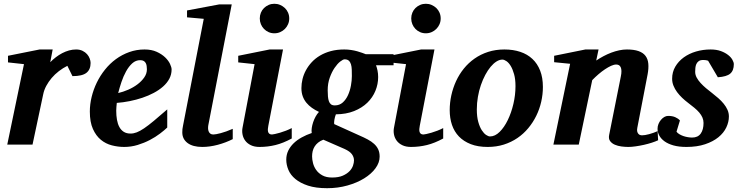

<svg xmlns="http://www.w3.org/2000/svg" viewBox="-20 -760 3897 1009"><path d="M456.1 -429.2Q456.1 -394.5 434.1 -377.2Q412.1 -359.9 360.8 -359.9L334 -414.1Q310.5 -402.3 289.3 -386Q268.1 -369.6 251.5 -350.1Q234.9 -330.6 223.1 -308.6Q211.4 -286.6 207 -264.2L150.9 0H18.1L106 -422.9L22 -432.1V-466.8L188 -500H256.8L244.1 -433.1Q257.3 -446.8 273.2 -459Q289.1 -471.2 306.6 -480.5Q324.2 -489.7 342.8 -494.9Q361.3 -500 379.9 -500Q399.4 -500 413.8 -492.9Q428.2 -485.8 437.5 -475.3Q446.8 -464.8 451.4 -452.4Q456.1 -439.9 456.1 -429.2Z M752 -396Q752 -404.8 750.7 -413.3Q749.5 -421.9 745.8 -428.7Q742.2 -435.5 735.1 -439.7Q728 -443.8 716.8 -443.8Q693.4 -443.8 675 -427.2Q656.7 -410.6 642.6 -385Q628.4 -359.4 618.2 -328.9Q607.9 -298.3 601.1 -271Q627 -276.9 653.8 -288.6Q680.7 -300.3 702.4 -316.7Q724.1 -333 738 -353Q752 -373 752 -396ZM881.8 -395Q881.8 -368.7 869.9 -346.2Q857.9 -323.7 836.9 -305.2Q815.9 -286.6 787.8 -271.7Q759.8 -256.8 727.8 -246.1Q695.8 -235.4 661.4 -228.5Q627 -221.7 593.8 -219.2Q592.8 -210 591.8 -198.2Q590.8 -186.5 590.8 -178.2Q590.8 -152.3 594.7 -130.4Q598.6 -108.4 607.4 -92.3Q616.2 -76.2 630.6 -67.1Q645 -58.1 666 -58.1Q682.1 -58.1 698.7 -64.5Q715.3 -70.8 737.3 -85.7Q759.3 -100.6 788.6 -125Q817.9 -149.4 858.9 -185.1V-89.8Q844.2 -75.7 820.8 -57.9Q797.4 -40 767.6 -24.4Q737.8 -8.8 703.6 1.7Q669.4 12.2 632.8 12.2Q600.1 12.2 567.9 3.9Q535.6 -4.4 510 -25.4Q484.4 -46.4 468.3 -82.3Q452.1 -118.2 452.1 -173.8Q452.1 -211.9 461.7 -251Q471.2 -290 488.8 -326.2Q506.3 -362.3 531.7 -394Q557.1 -425.8 589.1 -449.2Q621.1 -472.7 659.2 -486.3Q697.3 -500 739.7 -500Q776.4 -500 803.2 -487.8Q830.1 -475.6 847.7 -458.7Q865.2 -441.9 873.5 -424.1Q881.8 -406.2 881.8 -395Z M1203.1 -28.8Q1166.5 -10.3 1124.3 1Q1082 12.2 1043 12.2Q993.2 12.2 965.6 -8.5Q938 -29.3 938 -64Q938 -72.3 938.7 -81.3Q939.5 -90.3 941.9 -100.1L1050.8 -661.1L962.9 -668.9V-705.1L1131.8 -736.8H1197.8L1074.7 -102.1Q1073.2 -93.3 1073.5 -84.7Q1073.7 -76.2 1076.7 -69.1Q1079.6 -62 1085.4 -57.6Q1091.3 -53.2 1101.1 -53.2Q1112.8 -53.2 1140.1 -60.3Q1167.5 -67.4 1203.1 -83Z M1513.2 -32.2Q1468.3 -7.8 1427.7 2.2Q1387.2 12.2 1344.2 12.2Q1316.9 12.2 1298.1 2.9Q1279.3 -6.3 1268.6 -21Q1257.8 -35.6 1254.4 -54Q1251 -72.3 1254.9 -90.8L1317.9 -422.9L1231.9 -432.1V-466.8L1397 -500H1467.3L1390.1 -99.1Q1388.2 -90.3 1387.7 -82Q1387.2 -73.7 1388.9 -67.4Q1390.6 -61 1395.5 -57.1Q1400.4 -53.2 1409.2 -53.2Q1413.1 -53.2 1424.6 -55.7Q1436 -58.1 1451.2 -62.5Q1466.3 -66.9 1482.7 -73.2Q1499 -79.6 1513.2 -86.9ZM1500 -663.1Q1500 -647 1493.9 -632.8Q1487.8 -618.7 1477.1 -607.9Q1466.3 -597.2 1452.1 -591.1Q1438 -585 1421.9 -585Q1405.8 -585 1391.8 -591.1Q1377.9 -597.2 1367.4 -607.9Q1356.9 -618.7 1351.1 -632.8Q1345.2 -647 1345.2 -663.1Q1345.2 -679.2 1351.1 -693.4Q1356.9 -707.5 1367.4 -717.8Q1377.9 -728 1391.8 -734.1Q1405.8 -740.2 1421.9 -740.2Q1438 -740.2 1452.1 -734.1Q1466.3 -728 1477.1 -717.8Q1487.8 -707.5 1493.9 -693.4Q1500 -679.2 1500 -663.1Z M1840.3 83Q1840.3 65.9 1829.6 50.8Q1818.8 35.6 1791 22.9L1679.2 -25.9Q1662.6 -19.5 1651.4 -10.3Q1640.1 -1 1633.1 10.5Q1626 22 1623 35.2Q1620.1 48.3 1620.1 62Q1620.1 78.1 1625 97.4Q1629.9 116.7 1641.8 133.5Q1653.8 150.4 1674.1 161.6Q1694.3 172.9 1725.1 172.9Q1759.3 172.9 1781.5 163.1Q1803.7 153.3 1816.9 139.4Q1830.1 125.5 1835.2 110.1Q1840.3 94.7 1840.3 83ZM1829.1 -359.9Q1829.1 -377.4 1828.6 -393.6Q1828.1 -409.7 1824.5 -421.9Q1820.8 -434.1 1813 -441.2Q1805.2 -448.2 1791 -448.2Q1782.7 -448.2 1767.8 -436.5Q1752.9 -424.8 1738.3 -403.3Q1723.6 -381.8 1712.9 -351.8Q1702.1 -321.8 1702.1 -285.2Q1702.1 -267.6 1703.4 -253.2Q1704.6 -238.8 1708.3 -228.3Q1711.9 -217.8 1719.2 -211.9Q1726.6 -206.1 1739.3 -206.1Q1764.2 -206.1 1781.2 -221.4Q1798.3 -236.8 1808.8 -260Q1819.3 -283.2 1824.2 -310.1Q1829.1 -336.9 1829.1 -359.9ZM1956.1 -417Q1960.4 -405.8 1963.9 -389.4Q1967.3 -373 1967.3 -355Q1967.3 -317.9 1952.9 -282.7Q1938.5 -247.6 1910.4 -220.2Q1882.3 -192.9 1840.8 -176.3Q1799.3 -159.7 1745.1 -159.2Q1739.7 -145 1737.3 -130.6Q1734.9 -116.2 1736.3 -107.9L1869.1 -47.9Q1893.1 -37.6 1912.6 -27.1Q1932.1 -16.6 1946 -3.9Q1960 8.8 1967.5 24.9Q1975.1 41 1975.1 63Q1975.1 94.7 1953.1 124.5Q1931.2 154.3 1893.6 177.5Q1856 200.7 1805.9 214.8Q1755.9 229 1699.2 229Q1639.6 229 1598.9 215.6Q1558.1 202.1 1532.5 180.9Q1506.8 159.7 1495.6 132.8Q1484.4 106 1484.4 79.1Q1484.4 53.7 1494.6 32.2Q1504.9 10.7 1522.9 -6.8Q1541 -24.4 1565.4 -37.8Q1589.8 -51.3 1618.2 -61Q1616.2 -72.8 1618.4 -87.6Q1620.6 -102.5 1625.7 -117.9Q1630.9 -133.3 1638.7 -147.5Q1646.5 -161.6 1656.2 -171.9Q1636.2 -181.2 1619.4 -193.1Q1602.5 -205.1 1590.1 -220.2Q1577.6 -235.4 1570.8 -254.4Q1564 -273.4 1564 -296.9Q1564 -320.3 1569.8 -344.5Q1575.7 -368.7 1587.9 -391.1Q1600.1 -413.6 1618.4 -433.3Q1636.7 -453.1 1661.9 -468Q1687 -482.9 1718.8 -491.5Q1750.5 -500 1789.1 -500Q1808.1 -500 1825.4 -497.3Q1842.8 -494.6 1857.4 -490.5Q1872.1 -486.3 1883.5 -482.2Q1895 -478 1902.3 -475.1H2048.3V-417Z M2309.1 -32.2Q2264.2 -7.8 2223.6 2.2Q2183.1 12.2 2140.1 12.2Q2112.8 12.2 2094 2.9Q2075.2 -6.3 2064.5 -21Q2053.7 -35.6 2050.3 -54Q2046.9 -72.3 2050.8 -90.8L2113.8 -422.9L2027.8 -432.1V-466.8L2192.9 -500H2263.2L2186 -99.1Q2184.1 -90.3 2183.6 -82Q2183.1 -73.7 2184.8 -67.4Q2186.5 -61 2191.4 -57.1Q2196.3 -53.2 2205.1 -53.2Q2209 -53.2 2220.5 -55.7Q2231.9 -58.1 2247.1 -62.5Q2262.2 -66.9 2278.6 -73.2Q2294.9 -79.6 2309.1 -86.9ZM2295.9 -663.1Q2295.9 -647 2289.8 -632.8Q2283.7 -618.7 2272.9 -607.9Q2262.2 -597.2 2248 -591.1Q2233.9 -585 2217.8 -585Q2201.7 -585 2187.7 -591.1Q2173.8 -597.2 2163.3 -607.9Q2152.8 -618.7 2147 -632.8Q2141.1 -647 2141.1 -663.1Q2141.1 -679.2 2147 -693.4Q2152.8 -707.5 2163.3 -717.8Q2173.8 -728 2187.7 -734.1Q2201.7 -740.2 2217.8 -740.2Q2233.9 -740.2 2248 -734.1Q2262.2 -728 2272.9 -717.8Q2283.7 -707.5 2289.8 -693.4Q2295.9 -679.2 2295.9 -663.1Z M2689 -307.1Q2689 -343.8 2681.6 -370.1Q2674.3 -396.5 2663.8 -413.6Q2653.3 -430.7 2641.4 -438.7Q2629.4 -446.8 2620.1 -446.8Q2605 -446.8 2589.1 -436.8Q2573.2 -426.8 2558.3 -408.9Q2543.5 -391.1 2530.3 -366.5Q2517.1 -341.8 2507.1 -312.7Q2497.1 -283.7 2491.5 -251.2Q2485.8 -218.8 2485.8 -185.1Q2485.8 -146.5 2493.4 -119.4Q2501 -92.3 2512 -75.4Q2522.9 -58.6 2534.7 -50.8Q2546.4 -43 2555.2 -43Q2581.5 -43 2605.7 -66.9Q2629.9 -90.8 2648.4 -128.9Q2667 -167 2678 -213.9Q2689 -260.7 2689 -307.1ZM2833 -303.2Q2833 -263.7 2824.2 -225.1Q2815.4 -186.5 2798.3 -151.6Q2781.2 -116.7 2756.3 -86.7Q2731.4 -56.6 2699.2 -34.7Q2667 -12.7 2627.7 -0.2Q2588.4 12.2 2543 12.2Q2491.7 12.2 2454.1 -2.4Q2416.5 -17.1 2391.8 -42.7Q2367.2 -68.4 2355.2 -103.8Q2343.3 -139.2 2343.3 -181.2Q2343.3 -220.2 2351.8 -259Q2360.4 -297.9 2376.7 -333.5Q2393.1 -369.1 2417.5 -399.4Q2441.9 -429.7 2473.9 -452.1Q2505.9 -474.6 2545.2 -487.3Q2584.5 -500 2630.9 -500Q2676.8 -500 2714.1 -487.5Q2751.5 -475.1 2777.8 -450.4Q2804.2 -425.8 2818.6 -388.9Q2833 -352.1 2833 -303.2Z M3438.5 -22.9Q3425.3 -16.6 3405.8 -10.3Q3386.2 -3.9 3364.5 1Q3342.8 5.9 3321 9Q3299.3 12.2 3282.2 12.2Q3265.6 12.2 3246.3 9.8Q3227.1 7.3 3211.2 0.5Q3195.3 -6.3 3186.3 -18.6Q3177.2 -30.8 3181.2 -50.8L3242.2 -356Q3246.1 -374 3245.8 -386.5Q3245.6 -398.9 3241.9 -406.7Q3238.3 -414.6 3232.2 -417.7Q3226.1 -420.9 3218.3 -420.9Q3206.5 -420.9 3191.4 -414.1Q3176.3 -407.2 3159.4 -396Q3142.6 -384.8 3125.2 -369.9Q3107.9 -355 3092.3 -338.9L3021.5 0H2888.2L2976.1 -424.8L2892.1 -433.1V-466.8L3056.2 -500H3125.5L3113.3 -441.9Q3131.3 -454.1 3151.6 -464.8Q3171.9 -475.6 3192.6 -483.4Q3213.4 -491.2 3234.1 -495.6Q3254.9 -500 3274.4 -500Q3311.5 -500 3335.7 -491.5Q3359.9 -482.9 3372.3 -466.3Q3384.8 -449.7 3387 -425.3Q3389.2 -400.9 3383.3 -369.1L3329.1 -87.9Q3326.7 -75.7 3328.9 -68.1Q3331.1 -60.5 3335.2 -56.2Q3339.4 -51.8 3344.2 -50.3Q3349.1 -48.8 3353 -48.8Q3368.7 -48.8 3391.1 -54.9Q3413.6 -61 3436 -70.8Z M3836.4 -422.9Q3836.4 -389.2 3817.4 -373Q3798.3 -356.9 3752.4 -354L3701.2 -440.9Q3697.8 -441.9 3693.8 -442.9Q3690.4 -443.8 3685.5 -444.3Q3680.7 -444.8 3675.3 -444.8Q3660.2 -444.8 3651.9 -438.7Q3643.6 -432.6 3639.4 -423.3Q3635.3 -414.1 3634.3 -403.1Q3633.3 -392.1 3633.3 -382.8Q3633.3 -367.2 3641.1 -352.5Q3648.9 -337.9 3661.6 -324Q3674.3 -310.1 3690.2 -296.6Q3706.1 -283.2 3722.2 -271Q3739.3 -257.8 3755.1 -243.9Q3771 -230 3783.4 -214.6Q3795.9 -199.2 3803.2 -182.6Q3810.5 -166 3810.5 -147.9Q3810.5 -119.1 3796.9 -90.3Q3783.2 -61.5 3755.4 -38.8Q3727.5 -16.1 3685.5 -2Q3643.6 12.2 3587.4 12.2Q3547.9 12.2 3519.3 4.2Q3490.7 -3.9 3472.2 -17.3Q3453.6 -30.8 3444.6 -47.9Q3435.5 -64.9 3435.5 -83Q3435.5 -96.2 3440.4 -108.4Q3445.3 -120.6 3453.4 -130.1Q3461.4 -139.6 3471.2 -145.3Q3481 -150.9 3491.2 -150.9Q3513.2 -150.9 3528.3 -144.3Q3543.5 -137.7 3553.2 -127L3535.2 -67.9Q3540.5 -60.5 3550.3 -54.7Q3560.1 -48.8 3571.5 -44.9Q3583 -41 3595 -39.1Q3606.9 -37.1 3617.2 -37.1Q3647.5 -37.1 3662.4 -57.9Q3677.2 -78.6 3677.2 -113.8Q3677.2 -128.9 3671.4 -142.3Q3665.5 -155.8 3654.8 -168.5Q3644 -181.2 3628.9 -193.6Q3613.8 -206.1 3595.2 -220.2Q3579.6 -231.9 3564.7 -246.1Q3549.8 -260.3 3538.1 -276.1Q3526.4 -292 3519.3 -309.6Q3512.2 -327.1 3512.2 -346.2Q3512.2 -381.3 3528.8 -409.7Q3545.4 -438 3573.2 -458.3Q3601.1 -478.5 3637.7 -489.3Q3674.3 -500 3714.4 -500Q3745.6 -500 3768.6 -491.5Q3791.5 -482.9 3806.6 -470.9Q3821.8 -459 3829.1 -445.6Q3836.4 -432.1 3836.4 -422.9Z"/></svg>

Font: Charis SIL Phon
Style: Bold Italic
Weight: 700
Italic angle: -11°
Foundry: SIL International
Version: Version 5.000